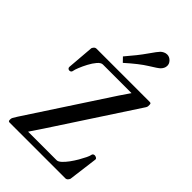

<svg xmlns="http://www.w3.org/2000/svg" viewBox="-284 -1072 1170 1170"><g transform="rotate(45 301.0 -486.5)"><path d="M43.5 0Q37.6 0 34.7 -2.4Q31.7 -4.9 31.7 -11.7V-19.5Q31.7 -24.4 35.4 -32.2Q39.1 -40 52.2 -60.1L396.5 -586.4L451.7 -667.5L474.1 -652.3H194.8Q178.7 -652.3 161.4 -632.1Q144 -611.8 129.2 -583.7Q114.3 -555.7 104.5 -531Q94.7 -506.3 93.8 -497.6Q91.8 -481.4 75.7 -481.4Q70.3 -481.4 65.2 -485.6Q60.1 -489.7 60.5 -498L74.7 -672.9Q83.5 -692.4 97.7 -692.9H557.6Q563.5 -692.9 566.4 -690.4Q569.3 -688 569.3 -681.2V-668Q569.3 -662.6 564.5 -654.3L215.8 -121.1L143.1 -12.7L117.2 -40.5H407.7Q420.4 -40.5 436.8 -55.4Q453.1 -70.3 469.7 -93Q486.3 -115.7 500.5 -140.1Q514.6 -164.6 523.7 -183.6Q532.7 -202.6 533.7 -210Q535.6 -226.1 551.8 -226.1Q557.1 -226.1 564.9 -221.9Q572.8 -217.8 571.8 -209.5L547.4 -20Q538.6 -0.5 524.4 0ZM273.4 -745.1 246.1 -773.4Q306.2 -842.8 341.3 -893.6Q376.5 -944.3 387.7 -955.1Q395.5 -962.4 406.2 -967.5Q417 -972.7 429.2 -972.7Q448.7 -972.7 464.4 -956.5Q471.7 -948.7 474.9 -940.7Q478 -932.6 478 -924.3Q478 -912.6 472.7 -902.3Q467.3 -892.1 459.5 -884.3Q448.2 -873.5 398.2 -842.8Q348.1 -812 273.4 -745.1Z"/></g></svg>

Font: Gelasio
Style: Regular
Weight: 400
Designer: Eben Sorkin
Foundry: Eben Sorkin
Version: Version 1.008